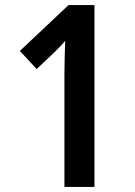

<svg xmlns="http://www.w3.org/2000/svg" viewBox="-20 -734 529 754"><path d="M351 0H233V-442Q233 -475 234 -509Q235 -543 236 -574Q222 -556 191 -526L124 -463L58 -534L249 -714H351Z"/></svg>

Font: Noto Sans Condensed SemiBold
Style: Regular
Weight: 600
Width: 3
Designer: Monotype Design Team
Foundry: Monotype Imaging Inc.
Version: Version 2.013; ttfautohint (v1.8.4.7-5d5b)